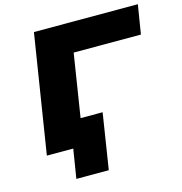

<svg xmlns="http://www.w3.org/2000/svg" viewBox="-125 -817 1043 1103"><g transform="rotate(-15 397.0 -266.0)"><path d="M193 173 221 0H82L106 -158H438L386 173ZM64 0 176 -705H794L766 -532H366L282 0Z"/></g></svg>

Font: Nunito Sans 7pt Expanded Black
Style: Italic
Weight: 900
Width: 7
Italic angle: -9°
Designer: Vernon Adams
Foundry: Vernon Adams
Version: Version 3.101;gftools[0.9.27]